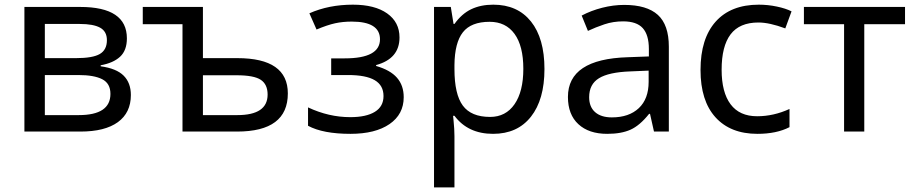

<svg xmlns="http://www.w3.org/2000/svg" viewBox="-20 -566 3935 826"><path d="M525.9 -400.9Q525.9 -349.1 496.6 -322Q467.3 -294.9 413.1 -285.2V-280.8Q481 -271.5 512 -240.5Q543 -209.5 543 -157.2Q543 -81.1 487.1 -40.5Q431.2 0 326.2 0H85V-536.1H325.2Q525.9 -536.1 525.9 -400.9ZM455.1 -162.1Q455.1 -207 419.9 -225.1Q384.8 -243.2 316.9 -243.2H172.9V-70.8H318.8Q455.1 -70.8 455.1 -162.1ZM439.9 -393.1Q439.9 -430.7 410.9 -446.8Q381.8 -462.9 323.2 -462.9H172.9V-315.9H307.1Q378.9 -315.9 409.4 -333.7Q439.9 -351.6 439.9 -393.1Z M853 -315.9H1001Q1218.3 -315.9 1218.3 -164.1Q1218.3 0 1000 0H765.1V-461.9H594.2V-536.1H853ZM1131.3 -159.2Q1131.3 -203.1 1101.8 -222.7Q1072.3 -242.2 998 -242.2H853V-70.8H1001Q1131.3 -70.8 1131.3 -159.2Z M1462.9 -314.9Q1614.7 -314.9 1614.7 -397Q1614.7 -473.1 1493.2 -473.1Q1454.6 -473.1 1421.4 -465.8Q1388.2 -458.5 1341.8 -439L1311 -508.8Q1394.5 -545.9 1498 -545.9Q1592.3 -545.9 1645.5 -508.3Q1698.7 -470.7 1698.7 -404.8Q1698.7 -313.5 1598.1 -286.1V-282.2Q1659.2 -264.6 1688 -231.4Q1716.8 -198.2 1716.8 -147.9Q1716.8 -74.2 1655.8 -32.2Q1594.7 9.8 1487.8 9.8Q1369.6 9.8 1305.2 -24.9V-104Q1394.5 -62 1486.8 -62Q1555.7 -62 1592.8 -85Q1629.9 -107.9 1629.9 -152.8Q1629.9 -198.7 1592.3 -220.9Q1554.7 -243.2 1477.1 -243.2H1404.8V-314.9Z M2101.1 9.8Q1993.2 9.8 1935.1 -67.9H1929.2L1931.2 -47.9Q1935.1 -9.8 1935.1 20V240.2H1847.2V-536.1H1919.4L1931.2 -462.9H1935.1Q1966.3 -506.8 2007.3 -526.4Q2048.3 -545.9 2102.1 -545.9Q2206.5 -545.9 2264.4 -473.4Q2322.3 -400.9 2322.3 -269Q2322.3 -137.7 2264.2 -64Q2206.1 9.8 2101.1 9.8ZM2086.4 -472.2Q2006.8 -472.2 1971.4 -427.2Q1936 -382.3 1935.1 -286.1V-269Q1935.1 -160.2 1971.2 -111.6Q2007.3 -63 2088.4 -63Q2155.8 -63 2193.6 -117.7Q2231.4 -172.4 2231.4 -270Q2231.4 -368.2 2193.6 -420.2Q2155.8 -472.2 2086.4 -472.2Z M2793.5 0 2776.4 -76.2H2772.5Q2732.4 -25.9 2692.6 -8.1Q2652.8 9.8 2592.3 9.8Q2513.2 9.8 2468.3 -31.7Q2423.3 -73.2 2423.3 -148.9Q2423.3 -312 2680.7 -319.8L2771.5 -323.2V-355Q2771.5 -416 2745.1 -445.1Q2718.8 -474.1 2660.6 -474.1Q2618.2 -474.1 2580.3 -461.4Q2542.5 -448.7 2509.3 -433.1L2482.4 -499Q2522.9 -520.5 2570.8 -532.7Q2618.7 -544.9 2665.5 -544.9Q2762.7 -544.9 2810.1 -502Q2857.4 -459 2857.4 -365.2V0ZM2612.3 -61Q2686 -61 2728.3 -100.8Q2770.5 -140.6 2770.5 -213.9V-262.2L2691.4 -258.8Q2599.1 -255.4 2556.9 -229.5Q2514.6 -203.6 2514.6 -147.9Q2514.6 -106 2540.3 -83.5Q2565.9 -61 2612.3 -61Z M3238.3 9.8Q3122.6 9.8 3058.1 -61.3Q2993.7 -132.3 2993.7 -265.1Q2993.7 -399.9 3058.8 -472.9Q3124 -545.9 3244.6 -545.9Q3283.7 -545.9 3322 -537.8Q3360.4 -529.8 3385.3 -517.1L3358.4 -443.8Q3290.5 -469.2 3242.7 -469.2Q3161.6 -469.2 3123 -418.2Q3084.5 -367.2 3084.5 -266.1Q3084.5 -168.9 3123 -117.4Q3161.6 -65.9 3237.3 -65.9Q3308.1 -65.9 3376.5 -97.2V-19Q3320.8 9.8 3238.3 9.8Z M3873.5 -461.9H3698.2V0H3611.3V-461.9H3438.5V-536.1H3873.5Z"/></svg>

Font: Noto Sans Southeast Asian
Style: Regular
Weight: 400
Designer: Monotype Design Team
Foundry: Monotype Imaging Inc.
Version: Version 1.06 uh; ttfautohint (v1.4.1)